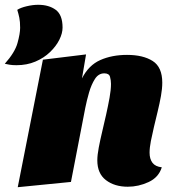

<svg xmlns="http://www.w3.org/2000/svg" viewBox="-85 -759 720 801"><path d="M448 20Q393 20 357 -7.5Q321 -35 321 -90Q321 -112 327 -143.5Q333 -175 341.5 -210.5Q350 -246 358 -282Q366 -318 372 -351Q378 -384 378 -409Q378 -424 374 -438.5Q370 -453 350 -453Q326 -453 311 -429.5Q296 -406 286.5 -373Q277 -340 271 -310L211 0L-11 22L94 -510L274 -532L257 -432Q285 -487 333.5 -508.5Q382 -530 445 -530Q512 -530 552 -504.5Q592 -479 592 -414Q592 -389 586.5 -358.5Q581 -328 573 -295Q565 -262 557.5 -230.5Q550 -199 544.5 -171Q539 -143 539 -122Q539 -96 551 -80Q563 -64 590 -61Q577 -19 535 0.5Q493 20 448 20ZM-16 -487Q-34 -487 -45 -489Q-56 -491 -65 -493Q-23 -540 -12 -579.5Q-1 -619 -1 -643Q-1 -669 -4.5 -685.5Q-8 -702 -13 -718Q1 -727 26.5 -733Q52 -739 74 -739Q119 -739 147.5 -718Q176 -697 176 -644Q176 -620 162.5 -593Q149 -566 123.5 -541.5Q98 -517 62.5 -502Q27 -487 -16 -487Z"/></svg>

Font: Sansita Swashed Light Black
Style: Regular
Weight: 900
Version: Version 1.003